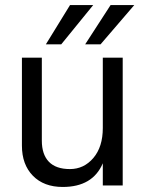

<svg xmlns="http://www.w3.org/2000/svg" viewBox="-20 -736 580 762"><path d="M223 -560H162L258 -716H350ZM379 -560H318L419 -716H513ZM467 0H388V-88Q348 6 229 6Q154 6 110.5 -38.5Q67 -83 67 -158V-507H146V-178Q146 -123 174 -94Q202 -65 257.5 -65Q313 -65 350.5 -109Q388 -153 388 -228V-507H467Z"/></svg>

Font: Hind Kochi
Style: Regular
Weight: 400
Designer: Dhruvi Tolia
Foundry: Indian Type Foundry
Version: Version 0.702;PS 1.0;hotconv 1.0.81;makeotf.lib2.5.63406